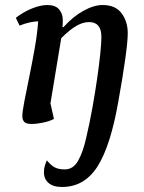

<svg xmlns="http://www.w3.org/2000/svg" viewBox="-20 -482 573 765"><path d="M384 -335Q384 -394 335 -394Q310 -394 283.5 -378.5Q257 -363 224 -330L181 -70L195 -8Q175 2 149.5 7Q124 12 107 12Q84 12 76.5 3.5Q69 -5 69 -19Q69 -37 77.5 -80.5Q86 -124 97.5 -180Q109 -236 119 -293.5Q129 -351 132 -397Q98 -396 58 -380L43 -411Q74 -435 108 -448.5Q142 -462 168 -462Q201 -462 215.5 -444.5Q230 -427 230 -405Q230 -396 230 -390.5Q230 -385 229 -374H233Q271 -416 312.5 -439Q354 -462 389 -462Q440 -462 464.5 -429Q489 -396 489 -350Q489 -318 479 -246.5Q469 -175 451 -75Q420 101 368 182Q316 263 227 263Q192 263 173.5 247Q155 231 155 204Q155 190 159 177Q163 164 167 157Q182 176 197.5 184.5Q213 193 238 193Q272 193 291.5 158Q311 123 323 69Q337 10 348 -51.5Q359 -113 367 -168.5Q375 -224 379.5 -267.5Q384 -311 384 -335Z"/></svg>

Font: Petrona SemiBold
Style: Italic
Weight: 600
Italic angle: -9°
Designer: Ringo R. Seeber
Foundry: Ringo R. Seeber
Version: Version 2.001; ttfautohint (v1.8.3)